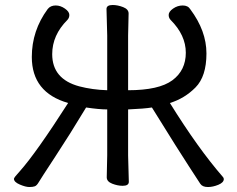

<svg xmlns="http://www.w3.org/2000/svg" viewBox="-20 -731 953 772"><path d="M815.9 21Q793.9 21 785.2 7.8Q774.9 -8.8 739.5 -62.5Q704.1 -116.2 590.8 -298.8Q561 -293.9 495.1 -291V-106L498 0Q498 16.1 473.1 16.1Q453.1 16.1 431.2 7.6Q409.2 -1 409.2 -18.1L411.1 -106.9V-291Q378.9 -291 326.2 -298.8Q261.2 -190.9 202.1 -101.1Q143.1 -11.2 135.5 2Q127.9 15.1 119.9 18.1Q111.8 21 98.1 21Q83 21 59.6 11Q36.1 1 36.1 -12.2Q36.1 -17.1 60.1 -43Q126 -117.2 253.9 -316.9Q107.9 -358.9 107.9 -502Q107.9 -607.9 171.9 -694.8Q183.1 -709 204.1 -709Q223.1 -709 241 -696.5Q258.8 -684.1 258.8 -670.9Q258.8 -659.2 251 -650.9Q189.9 -589.8 189.9 -513.2Q189.9 -413.1 298.8 -383.8Q351.1 -370.1 411.1 -368.2V-588.9L408.2 -694.8Q408.2 -710.9 433.1 -710.9Q453.1 -710.9 475.1 -702.4Q497.1 -693.8 497.1 -676.8L495.1 -587.9V-368.2Q619.1 -368.2 673.1 -408.2Q727.1 -448.2 727.1 -519Q727.1 -589.8 666 -650.9Q658.2 -659.2 658.2 -670.9Q658.2 -684.1 676 -696.5Q693.8 -709 714.8 -709Q735.8 -709 745.1 -693.8Q810.1 -606.9 810.1 -516.1Q810.1 -423.8 766.1 -379.4Q722.2 -335 663.1 -316.9Q776.9 -133.8 875 -21Q879.9 -16.1 879.9 -11.2Q879.9 2.9 857.9 12Q835.9 21 815.9 21Z"/></svg>

Font: LXGW WenKai Screen
Style: Regular
Weight: 400
Designer: LXGW / Fontworks Inc.
Foundry: LXGW / Fontworks Inc.
Version: Version 1.510;January 18,2025